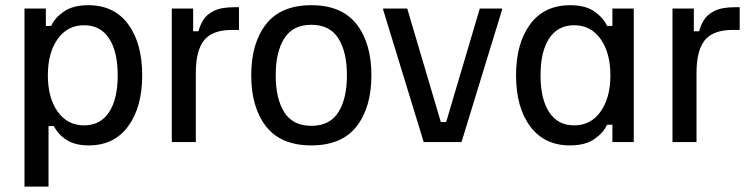

<svg xmlns="http://www.w3.org/2000/svg" viewBox="-20 -532 2815 719"><path d="M71.7 166.7V-500H151.7V-435H171.7Q185 -465 219.2 -488.8Q253.3 -512.5 310.8 -512.5Q407.5 -512.5 460 -441.2Q512.5 -370 512.5 -250Q512.5 -130.8 460 -59.2Q407.5 12.5 312.5 12.5Q261.7 12.5 230 -7.5Q198.3 -27.5 181.7 -60H161.7V166.7ZM295 -62.5Q355.8 -62.5 388.3 -111.7Q420.8 -160.8 420.8 -250Q420.8 -339.2 388.3 -388.3Q355.8 -437.5 295 -437.5Q232.5 -437.5 195.8 -385.8Q159.2 -334.2 159.2 -250Q159.2 -165.8 195.8 -114.2Q232.5 -62.5 295 -62.5Z M623.3 0V-500H703.3V-415H723.3Q728.3 -435.8 740.8 -456.7Q753.3 -477.5 780.8 -491.2Q808.3 -505 858.3 -505H875V-420H850Q775 -420 744.2 -381.2Q713.3 -342.5 713.3 -260V0Z M1145.8 12.5Q1031.7 12.5 976.2 -58.8Q920.8 -130 920.8 -250Q920.8 -370 976.2 -441.2Q1031.7 -512.5 1145.8 -512.5Q1260 -512.5 1315.4 -441.2Q1370.8 -370 1370.8 -250Q1370.8 -130 1315.4 -58.8Q1260 12.5 1145.8 12.5ZM1145.8 -60.8Q1215 -60.8 1247.1 -111.7Q1279.2 -162.5 1279.2 -250Q1279.2 -337.5 1247.1 -388.3Q1215 -439.2 1145.8 -439.2Q1076.7 -439.2 1044.6 -388.3Q1012.5 -337.5 1012.5 -250Q1012.5 -162.5 1044.6 -111.7Q1076.7 -60.8 1145.8 -60.8Z M1566.7 0 1415 -495V-500H1505L1630.8 -75H1650.8L1776.7 -500H1860V-495L1708.3 0Z M2114.2 12.5Q2018.3 12.5 1965.4 -58.8Q1912.5 -130 1912.5 -250Q1912.5 -369.2 1965 -440.8Q2017.5 -512.5 2115.8 -512.5Q2172.5 -512.5 2206.2 -488.8Q2240 -465 2253.3 -435H2273.3V-500H2353.3V0H2273.3V-65H2253.3Q2240 -35 2205.8 -11.2Q2171.7 12.5 2114.2 12.5ZM2130 -62.5Q2192.5 -62.5 2229.2 -114.2Q2265.8 -165.8 2265.8 -250Q2265.8 -334.2 2229.2 -385.8Q2192.5 -437.5 2130 -437.5Q2069.2 -437.5 2036.7 -388.3Q2004.2 -339.2 2004.2 -250Q2004.2 -160.8 2036.7 -111.7Q2069.2 -62.5 2130 -62.5Z M2498.3 0V-500H2578.3V-415H2598.3Q2603.3 -435.8 2615.8 -456.7Q2628.3 -477.5 2655.8 -491.2Q2683.3 -505 2733.3 -505H2750V-420H2725Q2650 -420 2619.2 -381.2Q2588.3 -342.5 2588.3 -260V0Z"/></svg>

Font: Familjen Grotesk GF
Style: Regular
Weight: 400
Designer: Anders Wikstroem, Jonas Baeckman, Matilda Gysing, Kristian Moeller
Foundry: Familjen STHLM AB
Version: Version 2.000; Beta; Release 4; Build 6